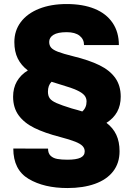

<svg xmlns="http://www.w3.org/2000/svg" viewBox="-20 -741 679 966"><path d="M581.5 20Q581.5 79.6 549.3 121.1Q517.1 162.6 458 183.8Q398.9 205.1 319.3 205.1Q201.7 205.1 124.3 159.2Q46.9 113.3 46.9 6.3L221.7 6.8Q221.7 30.8 234.9 43Q248 55.2 268.8 58.8Q289.6 62.5 319.3 62.5Q363.3 62.5 384.8 52.5Q406.2 42.5 406.2 20.5Q406.2 5.4 395.5 -6.1Q384.8 -17.6 358.6 -28.1Q332.5 -38.6 284.2 -51.3Q204.6 -71.8 153.1 -97.2Q101.6 -122.6 73.7 -160.9Q45.9 -199.2 45.9 -254.4Q45.9 -297.9 64.9 -331.3Q84 -364.7 120.1 -386.7Q86.4 -412.1 69.3 -446.8Q52.2 -481.4 52.2 -529.3Q52.2 -586.9 84.7 -630.1Q117.2 -673.3 176.8 -697Q236.3 -720.7 315.4 -720.7Q397 -720.7 455.8 -696.8Q514.6 -672.9 546.4 -626.2Q578.1 -579.6 578.1 -514.2H402.8Q402.8 -543.5 380.4 -561.3Q357.9 -579.1 315.4 -579.1Q270.5 -579.1 249 -565.7Q227.5 -552.2 227.5 -530.3Q227.5 -512.7 237.1 -501.5Q246.6 -490.2 271.7 -480.5Q296.9 -470.7 348.1 -458Q428.2 -438.5 480.5 -412.8Q532.7 -387.2 560.1 -348.6Q587.4 -310.1 587.4 -254.4Q587.4 -168 515.6 -123Q548.8 -97.7 565.2 -62.7Q581.5 -27.8 581.5 20ZM341.3 -195.3Q373 -187 394 -180.2Q415.5 -199.2 415.5 -230.5Q415.5 -248.5 404.3 -261.7Q393.1 -274.9 366.5 -287.1Q339.8 -299.3 291 -313.5Q259.3 -322.8 239.3 -329.6Q221.2 -311.5 221.2 -279.8Q221.2 -258.8 230.5 -246.1Q239.7 -233.4 264.4 -222.4Q289.1 -211.4 341.3 -195.3Z"/></svg>

Font: Heebo Black
Style: Regular
Weight: 900
Designer: Oded Ezer
Foundry: Meir Sadan
Version: Version 2.001; ttfautohint (v1.5.14-ce02) -l 8 -r 50 -G 200 